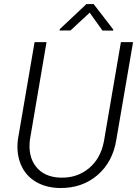

<svg xmlns="http://www.w3.org/2000/svg" viewBox="-20 -919 683 949"><path d="M539.6 -773.4 539.1 -767.6 486.3 -768.1 423.3 -856.4 328.6 -768.6 274.9 -768.1 275.4 -774.9 407.2 -898.9H442.9ZM637.7 -710.9 555.2 -230Q537.6 -117.7 460.9 -52.7Q384.3 12.2 274.4 10.3Q205.6 8.8 155.5 -21.5Q105.5 -51.8 82.8 -106.4Q60.1 -161.1 68.4 -229L150.9 -710.9H210L127.9 -228.5Q117.7 -146 158.2 -95Q198.7 -43.9 277.3 -41Q359.4 -38.1 418.5 -86.4Q477.5 -134.8 493.7 -220.7L577.6 -710.9Z"/></svg>

Font: TypoPRO Roboto
Style: Italic
Weight: 300
Italic angle: -12°
Designer: Google
Version: Version 2.136; 2016